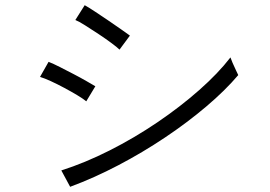

<svg xmlns="http://www.w3.org/2000/svg" viewBox="-20 -744 1040 739"><path d="M250 -25 216 -88Q307 -117 402 -165Q497 -213 585.5 -273Q674 -333 747 -397.5Q820 -462 867 -523Q869 -517 875 -502.5Q881 -488 888 -474Q895 -460 897 -455Q847 -396 774.5 -334.5Q702 -273 615.5 -215Q529 -157 435.5 -108Q342 -59 250 -25ZM440 -553Q432 -561 410 -577.5Q388 -594 360 -612.5Q332 -631 307.5 -646.5Q283 -662 270 -667L306 -724Q322 -715 347 -698.5Q372 -682 398.5 -664Q425 -646 447 -630.5Q469 -615 480 -607ZM312 -354Q300 -364 277.5 -377.5Q255 -391 228 -405.5Q201 -420 176 -431.5Q151 -443 134 -448L167 -506Q185 -499 210.5 -486Q236 -473 263 -459Q290 -445 312.5 -432Q335 -419 347 -412Z"/></svg>

Font: Zen Kaku Gothic New
Style: Regular
Weight: 400
Designer: Yoshimichi Ohira
Foundry: Positype
Version: Version 1.001